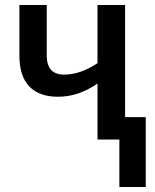

<svg xmlns="http://www.w3.org/2000/svg" viewBox="-20 -561 622 772"><path d="M483 -541H372V-307C329 -279 286 -261 237 -261C193 -261 168 -285 168 -338V-541H58V-337C58 -228 112 -172 213 -172C274 -172 325 -193 372 -225V0H460V191H566V-90H483Z"/></svg>

Font: Noto Sans UI SemiCondensed Medium
Style: Regular
Weight: 500
Width: 4
Designer: Monotype Design Team
Foundry: Monotype Imaging Inc.
Version: Version 1.901